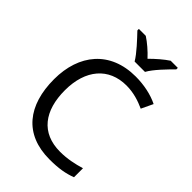

<svg xmlns="http://www.w3.org/2000/svg" viewBox="-273 -1056 1178 1178"><g transform="rotate(45 316.0 -467.0)"><path d="M334 -784H424C448 -829 511 -893 549 -931V-944H487C452 -921 414 -888 378 -852C345 -888 306 -921 271 -944H211V-931C247 -893 308 -829 334 -784ZM403 -645C467 -645 521 -626 565 -606L601 -682C547 -709 477 -724 404 -724C183 -724 61 -574 61 -358C61 -133 170 10 389 10C468 10 520 1 573 -19V-97C519 -81 464 -69 402 -69C238 -69 156 -180 156 -357C156 -536 250 -645 403 -645Z"/></g></svg>

Font: Noto Sans Psalter Pahlavi
Style: Regular
Weight: 400
Designer: Monotype Design Team
Foundry: Monotype Imaging Inc.
Version: Version 2.002